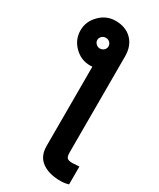

<svg xmlns="http://www.w3.org/2000/svg" viewBox="-236 -814 913 1100"><g transform="rotate(30 220.5 -263.5)"><path d="M221.2 -591.8Q221.2 -607.4 210.4 -617.7Q199.7 -627.9 184.1 -627.9Q168.9 -627.9 158 -617.4Q147 -606.9 147 -592.8Q147 -578.6 158.2 -567.9Q169.4 -557.1 184.1 -557.1Q198.7 -557.1 210 -567.6Q221.2 -578.1 221.2 -591.8ZM368.2 212.9Q291 212.9 245.1 179.7Q199.2 146.5 199.2 79.1V-445.8Q194.3 -444.8 184.1 -444.8Q123.5 -444.8 79.8 -488.5Q36.1 -532.2 36.1 -592.8Q36.1 -651.9 80.3 -696Q124.5 -740.2 184.1 -740.2Q252 -740.2 292 -699.7Q332 -659.2 332 -590.8V45.9Q332 71.8 341.1 80.8Q350.1 89.8 376 89.8Q377.9 89.8 420.9 86.9V205.1L400.9 210Q382.8 212.9 368.2 212.9Z"/></g></svg>

Font: Miedinger*
Style: Bold
Weight: 700
Version: Version 001.000